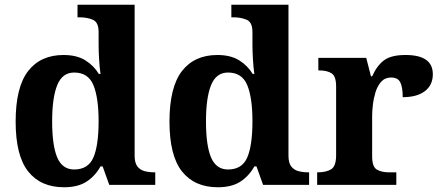

<svg xmlns="http://www.w3.org/2000/svg" viewBox="-20 -780 1861 810"><path d="M250 10Q152 10 99 -56.5Q46 -123 46 -267Q46 -412 98.5 -480Q151 -548 248 -548Q304 -548 340 -525.5Q376 -503 397 -468H404Q400 -496 398 -531Q396 -566 396 -590V-645Q396 -686 372 -696.5Q348 -707 315 -707H307V-760H548V-123Q548 -93 559.5 -78Q571 -63 590 -58Q609 -53 631 -53H635V0H441L413 -78H404Q382 -38 345.5 -14Q309 10 250 10ZM293 -65Q352 -65 374 -115.5Q396 -166 396 -269Q396 -368 374 -421Q352 -474 293 -474Q243 -474 221.5 -421Q200 -368 200 -268Q200 -166 221.5 -115.5Q243 -65 293 -65Z M899 10Q801 10 748 -56.5Q695 -123 695 -267Q695 -412 747.5 -480Q800 -548 897 -548Q953 -548 989 -525.5Q1025 -503 1046 -468H1053Q1049 -496 1047 -531Q1045 -566 1045 -590V-645Q1045 -686 1021 -696.5Q997 -707 964 -707H956V-760H1197V-123Q1197 -93 1208.5 -78Q1220 -63 1239 -58Q1258 -53 1280 -53H1284V0H1090L1062 -78H1053Q1031 -38 994.5 -14Q958 10 899 10ZM942 -65Q1001 -65 1023 -115.5Q1045 -166 1045 -269Q1045 -368 1023 -421Q1001 -474 942 -474Q892 -474 870.5 -421Q849 -368 849 -268Q849 -166 870.5 -115.5Q892 -65 942 -65Z M1318 0V-53H1321Q1355 -53 1376.5 -65.5Q1398 -78 1398 -125V-415Q1398 -459 1378.5 -471Q1359 -483 1326 -483H1323V-536H1525L1545 -458H1550Q1570 -503 1600 -525.5Q1630 -548 1691 -548Q1806 -548 1806 -467Q1806 -421 1772.5 -395.5Q1739 -370 1679 -370Q1679 -411 1669 -432Q1659 -453 1630 -453Q1604 -453 1588 -435Q1572 -417 1564 -390.5Q1556 -364 1553 -337Q1550 -310 1550 -293V-120Q1550 -76 1570 -64.5Q1590 -53 1620 -53H1652V0Z"/></svg>

Font: Noto Serif Tamil
Style: Bold Italic
Weight: 700
Italic angle: -12°
Designer: Indian Type Foundry, Tom Grace, and the Monotype Design Team
Foundry: Monotype Imaging Inc.
Version: Version 2.003; ttfautohint (v1.8.4.7-5d5b)